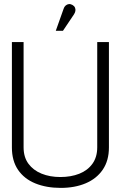

<svg xmlns="http://www.w3.org/2000/svg" viewBox="-20 -905 590 936"><path d="M340 -834Q346 -843 347.5 -851.5Q349 -860 345.5 -868Q342 -876 333 -881Q324 -886 315.5 -885Q307 -884 300 -878Q293 -872 290 -862L252 -755H287ZM511 -186V-700H454V-187Q454 -139 430.5 -106.5Q407 -74 366.5 -58Q326 -42 274 -42Q223 -42 182.5 -58.5Q142 -75 118.5 -107Q95 -139 95 -187V-700H38V-186Q38 -121 68 -77Q98 -33 152 -11Q206 11 276 11Q345 11 398 -11.5Q451 -34 481 -78Q511 -122 511 -186Z"/></svg>

Font: AdventPro_ExpandedRegular
Style: ExpandedRegular
Weight: 400
Width: 7
Designer: VivaRado, Andreas Kalpakidis
Foundry: VivaRado, Andreas Kalpakidis
Version: Version 3.000